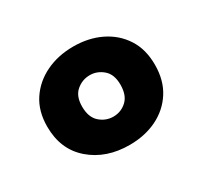

<svg xmlns="http://www.w3.org/2000/svg" viewBox="-74 -803 510 482"><g transform="rotate(-30 180.5 -562.5)"><path d="M336 -563Q336 -518 315.5 -486Q295 -454 260 -437Q225 -420 181 -420Q113 -420 68.5 -458.5Q24 -497 24 -563Q24 -608 45 -639.5Q66 -671 101.5 -688Q137 -705 181 -705Q225 -705 260 -688Q295 -671 315.5 -639.5Q336 -608 336 -563ZM181 -622Q159 -622 142 -607.5Q125 -593 125 -563Q125 -532 142 -517Q159 -502 181 -502Q203 -502 219.5 -517Q236 -532 236 -563Q236 -593 219 -607.5Q202 -622 181 -622Z"/></g></svg>

Font: BalooTamma2Bold
Style: Bold
Weight: 700
Designer: Divya Kowshik, Shuchita Grover and Ek Type
Foundry: Ek Type
Version: Version 1.700